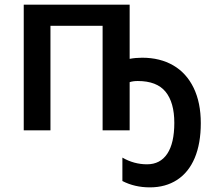

<svg xmlns="http://www.w3.org/2000/svg" viewBox="-20 -560 917 825"><path d="M842.8 -30.8Q842.8 56.6 816.7 118.7Q790.5 180.7 741 212.9Q691.4 245.1 624 245.1Q558.6 245.1 505.9 217.8V117.2Q555.7 146 611.8 146Q668.5 146 698.7 100.6Q729 55.2 729 -32.2Q729 -119.6 691.4 -165.8Q653.8 -211.9 571.8 -211.9Q551.8 -211.9 537.1 -207V0H420.9V-449.2H196.8V0H82V-540H537.1V-307.1Q562.5 -312 590.8 -312Q667.5 -312 724.4 -279.1Q781.2 -246.1 812 -182.6Q842.8 -119.1 842.8 -30.8Z"/></svg>

Font: Open Sans Semibold
Style: Regular
Weight: 600
Foundry: Ascender Corporation
Version: Version 1.10; ttfautohint (v1.5.65-e2d9)